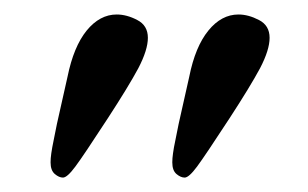

<svg xmlns="http://www.w3.org/2000/svg" viewBox="-20 -582 425 265"><path d="M309.1 -562C293.5 -562 279.6 -554.6 267.6 -539.8C255.5 -525 246.7 -503.7 241.2 -476.1L233.4 -441.4L226.6 -411.1L222.2 -389.2C220.5 -381.3 219.4 -375.1 218.8 -370.4C218.1 -365.6 217.8 -361.5 217.8 -357.9C217.8 -350.4 219.7 -345.1 223.6 -341.8C227.5 -338.5 231.3 -336.9 234.9 -336.9C238.8 -336.9 244.5 -342 252 -352.1C259.4 -362.1 274.4 -384.4 296.9 -418.9C315.8 -447.9 329.8 -470.9 338.9 -487.8C347.7 -504.7 352.1 -518.7 352.1 -529.8C352.1 -541.2 347.2 -549.4 337.4 -554.4C327.6 -559.5 318.2 -562 309.1 -562ZM141.1 -562C125.5 -562 111.7 -554.6 99.6 -539.8C87.6 -525 78.8 -503.7 73.2 -476.1L65.4 -441.4L58.6 -411.1L54.2 -389.2C52.6 -381.3 51.4 -375.1 50.8 -370.4C50.1 -365.6 49.8 -361.5 49.8 -357.9C49.8 -350.4 51.8 -345.1 55.7 -341.8C59.6 -338.5 63.3 -336.9 66.9 -336.9C70.8 -336.9 76.5 -342 84 -352.1C91.5 -362.1 106.4 -384.4 128.9 -418.9C147.8 -447.9 161.8 -470.9 170.9 -487.8C179.7 -504.7 184.1 -518.7 184.1 -529.8C184.1 -541.2 179.2 -549.4 169.4 -554.4C159.7 -559.5 150.2 -562 141.1 -562Z"/></svg>

Font: Linux Biolinum G
Style: Bold
Weight: 700
Designer: Philipp H. Poll
Foundry: Philipp H. Poll
Version: Version 1.1.0